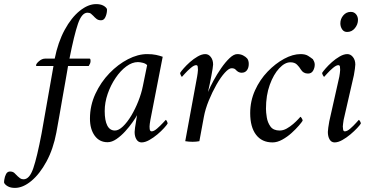

<svg xmlns="http://www.w3.org/2000/svg" viewBox="-141 -689 1823 937"><path d="M328 -669Q349 -669 362.5 -662Q376 -655 381 -645V-636Q380 -620 373 -605Q366 -590 352 -590Q339 -590 330.5 -596.5Q322 -603 314 -612Q309 -617 303 -622Q297 -627 286 -627Q258 -627 239.5 -573Q221 -519 198 -403H296Q299 -403 300 -399.5Q301 -396 301 -392Q301 -385 298.5 -379Q296 -373 292 -367H191Q191 -367 187.5 -345.5Q184 -324 177.5 -288Q171 -252 163.5 -209Q156 -166 148.5 -122.5Q141 -79 134 -42Q119 38 86 99Q53 160 12 194Q-29 228 -68 228Q-89 228 -102.5 220.5Q-116 213 -121 203Q-121 199 -121 195.5Q-121 192 -120 188Q-118 173 -111.5 160.5Q-105 148 -92 148Q-79 148 -71 155Q-63 162 -55 171Q-50 176 -43 181Q-36 186 -26 186Q3 186 21.5 132Q40 78 62 -38L120 -367H37Q35 -367 35 -370Q35 -378 49.5 -390.5Q64 -403 80 -403H126Q142 -483 174.5 -543Q207 -603 248 -636Q289 -669 328 -669Z M577 -425Q603 -425 621 -421Q639 -417 653 -412L593 -104Q592 -99 590 -85Q588 -71 589.5 -59.5Q591 -48 599 -48Q610 -48 625.5 -61.5Q641 -75 654 -89Q667 -103 668 -104Q670 -104 673.5 -97.5Q677 -91 677 -86Q673 -79 659.5 -64Q646 -49 627 -33Q608 -17 587.5 -5.5Q567 6 550 6Q534 6 525 -8.5Q516 -23 516 -45Q516 -51 518 -66Q520 -81 523 -97Q525 -111 526 -116.5Q527 -122 528 -127Q521 -114 505.5 -92Q490 -70 470 -48Q450 -26 427.5 -10.5Q405 5 384 5Q344 5 321 -27Q298 -59 298 -110Q298 -174 324.5 -231Q351 -288 393 -331.5Q435 -375 483.5 -400Q532 -425 577 -425ZM532 -386Q504 -386 475.5 -365Q447 -344 423 -308.5Q399 -273 384.5 -231Q370 -189 370 -147Q370 -101 382.5 -76.5Q395 -52 420 -52Q438 -52 459 -72Q480 -92 499.5 -124.5Q519 -157 534 -195Q549 -233 556 -268L577 -371Q570 -379 556 -382.5Q542 -386 532 -386Z M1017 -425Q1033 -425 1045.5 -418.5Q1058 -412 1065 -404Q1073 -394 1073 -377Q1073 -358 1064 -346Q1055 -334 1038 -334Q1022 -334 1009 -349Q1003 -356 989 -356Q976 -356 956 -334Q936 -312 915.5 -276Q895 -240 878 -198.5Q861 -157 854 -119L832 0Q816 3 799 3Q781 3 763 0L821 -315Q822 -320 823.5 -331.5Q825 -343 825 -347Q825 -348 825 -349Q825 -356 824 -363.5Q823 -371 816 -371Q806 -371 790 -357.5Q774 -344 761.5 -330Q749 -316 747 -314Q745 -314 741.5 -321.5Q738 -329 738 -333Q742 -340 755 -355Q768 -370 786 -386Q804 -402 824 -413.5Q844 -425 861 -425Q877 -425 888 -410.5Q899 -396 899 -374Q899 -368 896.5 -353Q894 -338 891 -322Q887 -298 883 -281Q879 -264 874 -240Q884 -264 901 -295.5Q918 -327 938.5 -356.5Q959 -386 979.5 -405.5Q1000 -425 1017 -425Z M1326 -425Q1349 -425 1362.5 -416.5Q1376 -408 1386 -400Q1388 -397 1391.5 -389.5Q1395 -382 1395 -374Q1395 -358 1387 -344Q1379 -330 1362 -330Q1339 -330 1327 -350Q1320 -362 1308.5 -373.5Q1297 -385 1276 -385Q1249 -385 1221.5 -355.5Q1194 -326 1175.5 -275Q1157 -224 1157 -158Q1157 -141 1161 -116Q1165 -91 1179 -71.5Q1193 -52 1224 -52Q1241 -52 1258 -61.5Q1275 -71 1290 -84Q1305 -97 1314.5 -107.5Q1324 -118 1325 -119Q1327 -119 1331.5 -112Q1336 -105 1336 -100Q1332 -93 1317.5 -76Q1303 -59 1282 -40Q1261 -21 1236.5 -7.5Q1212 6 1189 6Q1137 6 1108.5 -31.5Q1080 -69 1080 -137Q1080 -196 1103.5 -248Q1127 -300 1165 -339.5Q1203 -379 1245.5 -402Q1288 -425 1326 -425Z M1515 -315Q1516 -320 1517.5 -331.5Q1519 -343 1519 -347Q1519 -348 1519 -349Q1519 -356 1518 -363.5Q1517 -371 1510 -371Q1500 -371 1484 -357.5Q1468 -344 1455.5 -330Q1443 -316 1441 -314Q1439 -314 1435 -321.5Q1431 -329 1431 -333Q1435 -340 1448 -355Q1461 -370 1479 -386Q1497 -402 1517 -413.5Q1537 -425 1554 -425Q1570 -425 1581.5 -410.5Q1593 -396 1593 -374Q1593 -368 1591 -353Q1589 -338 1586 -322L1536 -104Q1535 -97 1533.5 -86.5Q1532 -76 1532 -72Q1532 -65 1533.5 -56.5Q1535 -48 1542 -48Q1553 -48 1568.5 -61.5Q1584 -75 1596.5 -89Q1609 -103 1610 -104Q1612 -104 1616 -97.5Q1620 -91 1620 -86Q1616 -79 1602 -64Q1588 -49 1569 -33Q1550 -17 1529.5 -5.5Q1509 6 1492 6Q1476 6 1467.5 -8.5Q1459 -23 1459 -45Q1459 -51 1461 -66Q1463 -81 1466 -97ZM1571 -631Q1587 -631 1596.5 -619.5Q1606 -608 1606 -592Q1606 -570 1591 -551.5Q1576 -533 1553 -533Q1537 -533 1528.5 -546Q1520 -559 1520 -575Q1520 -597 1534.5 -614Q1549 -631 1571 -631Z"/></svg>

Font: Amiri
Style: Italic
Weight: 400
Italic angle: 10°
Designer: Khaled Hosny
Version: Version 0.113